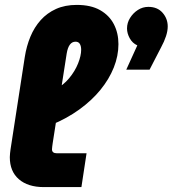

<svg xmlns="http://www.w3.org/2000/svg" viewBox="-20 -763 704 783"><path d="M159 0Q94 0 57 -32Q20 -64 20 -122Q20 -130 21 -138Q22 -146 23 -154L81 -530Q88 -575 104 -613.5Q120 -652 146 -681Q172 -710 208.5 -726.5Q245 -743 293 -743Q351 -743 388.5 -721.5Q426 -700 444.5 -664Q463 -628 463 -583Q463 -535 444 -487.5Q425 -440 389.5 -396.5Q354 -353 303.5 -316.5Q253 -280 190 -254L204 -398Q238 -415 262 -444Q286 -473 298.5 -504.5Q311 -536 311 -560Q311 -575 305.5 -584Q300 -593 288 -593Q274 -593 265 -581Q256 -569 252 -545L195 -180Q194 -172 193 -165.5Q192 -159 192 -154Q192 -146 197 -142Q202 -138 211 -138H333L312 0ZM495 -479 540 -578Q520 -587 509 -607Q498 -627 498 -647Q498 -670 510.5 -690Q523 -710 542.5 -722.5Q562 -735 585 -735Q622 -735 643 -711Q664 -687 664 -655Q664 -637 657 -615.5Q650 -594 637 -570L590 -479Z"/></svg>

Font: MuseoModerno Thin ExtraBold
Style: Italic
Weight: 800
Italic angle: -9°
Version: Version 1.003